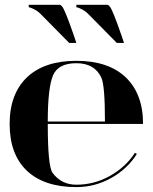

<svg xmlns="http://www.w3.org/2000/svg" viewBox="-20 -762 626 787"><path d="M488.3 -585.9H459L342.3 -704.1Q329.6 -717.3 313 -725.1Q297.9 -732.4 293 -732.4V-742.2H419.9Q424.8 -742.2 430.7 -734.4Q442.4 -719.7 478.5 -615.2ZM293 -585.9H263.7L147 -704.1Q134.3 -717.3 117.7 -725.1Q102.5 -732.4 97.7 -732.4V-742.2H224.6Q229.5 -742.2 235.4 -734.4Q247.1 -719.7 283.2 -615.2ZM175.8 -263.7H410.2Q410.2 -412.1 395.5 -443.4Q368.2 -502.9 293 -502.9Q218.8 -502.9 197.3 -453.1Q175.8 -401.4 175.8 -263.7ZM293 4.9Q161.1 4.9 89.8 -62.5Q19.5 -129.9 19.5 -253.9Q19.5 -377 90.8 -445.3Q162.1 -512.7 293 -512.7Q423.8 -512.7 495.1 -445.3Q566.4 -377 566.4 -253.9H175.8Q175.8 -81.1 195.3 -53.7Q231.4 -4.9 293 -4.9Q366.2 -4.9 430.7 -41Q495.1 -77.1 533.2 -135.7L541 -130.9Q502 -69.3 435.5 -32.2Q369.1 4.9 293 4.9Z"/></svg>

Font: spinwerad
Style: Bold
Weight: 700
Width: 7
Version: Version 0.3